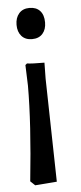

<svg xmlns="http://www.w3.org/2000/svg" viewBox="-53 -533 335 791"><g transform="rotate(-5 114.5 -138.0)"><path d="M159 -438Q159 -409 143.5 -391.5Q128 -374 100 -374Q72 -374 56.5 -391.5Q41 -409 41 -438Q41 -467 56.5 -485Q72 -503 100 -503Q128 -503 143.5 -486Q159 -469 159 -438ZM63 -270 70 -276Q88 -273 142 -273Q141 -237 141 -207L150 220L60 227L41 209Q66 -28 66 -185Z"/></g></svg>

Font: Andada
Style: Regular
Weight: 400
Designer: Carolina Giovagnoli
Foundry: Carolina Giovagnoli
Version: Version 1.003